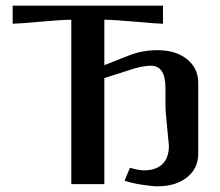

<svg xmlns="http://www.w3.org/2000/svg" viewBox="-20 -653 781 681"><path d="M24.9 -632.8H558.1V-568.8Q539.6 -568.8 460.9 -575.9Q382.3 -583 350.1 -583V-421.9L437 -456.1Q485.4 -475.1 538.1 -475.1Q603.5 -475.1 643.3 -443.1Q683.1 -411.1 683.1 -358.9V-107.9Q683.1 -55.7 643.3 -23.9Q603.5 7.8 538.1 7.8Q520 7.8 483.4 2.2Q446.8 -3.4 421.9 -12.2L440.9 -58.1Q471.7 -48.8 490.2 -48.8Q533.7 -48.8 556.4 -71.3Q579.1 -93.8 579.1 -136.2Q579.1 -141.6 573 -199.5Q566.9 -257.3 566.9 -282.2V-340.8Q566.9 -419.9 515.1 -419.9Q491.2 -419.9 457 -410.2L350.1 -376V0H232.9V-583Q200.7 -583 122.1 -575.9Q43.5 -568.8 24.9 -568.8Z"/></svg>

Font: Resagokr
Style: Bold
Weight: 600
Designer: gluk
Foundry: gluk
Version: Version 0.95